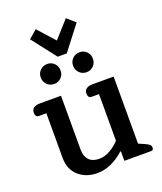

<svg xmlns="http://www.w3.org/2000/svg" viewBox="-165 -1018 960 1138"><g transform="rotate(-20 315.0 -449.5)"><path d="M146 -868 198 -913 293 -807 388 -913 440 -868 322 -715H265ZM128 -633Q128 -660 146.5 -678Q165 -696 191 -696Q217 -696 235 -678Q253 -660 253 -633Q253 -606 235 -588Q217 -570 191 -570Q165 -570 146.5 -588Q128 -606 128 -633ZM332 -633Q332 -660 350.5 -678Q369 -696 395 -696Q421 -696 439 -678Q457 -660 457 -633Q457 -606 439 -588Q421 -570 395 -570Q369 -570 350.5 -588Q332 -606 332 -633ZM87 -141V-423H41Q18 -423 18 -451Q18 -471 32 -481Q46 -491 71 -491H204V-151Q204 -109 226 -85.5Q248 -62 291 -62Q324 -62 357.5 -80.5Q391 -99 419 -129V-423H373Q350 -423 350 -451Q350 -471 364 -481Q378 -491 403 -491H536V-68L573 -52Q593 -43 601 -36Q609 -29 609 -17Q609 0 594 0H425V-60H421Q338 14 252 14Q180 14 133.5 -27.5Q87 -69 87 -141Z"/></g></svg>

Font: Maitree Semibold
Style: Regular
Weight: 600
Designer: CadsonDemak Team
Foundry: CadsonDemak
Version: Version 1.000